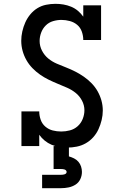

<svg xmlns="http://www.w3.org/2000/svg" viewBox="-20 -763 640 1003"><path d="M331 8Q310 8 289 4.5Q268 1 249 -7Q230 -15 213.5 -28.5Q197 -42 185 -59V0H92V-181H185Q185 -159 192.5 -137.5Q200 -116 217 -101.5Q234 -87 255.5 -81.5Q277 -76 300 -76Q323 -76 345.5 -82Q368 -88 385.5 -103.5Q403 -119 412 -141.5Q421 -164 421 -187Q421 -213 408.5 -237Q396 -261 375.5 -277.5Q355 -294 331 -304.5Q307 -315 282.5 -325Q258 -335 234.5 -346.5Q211 -358 189.5 -373Q168 -388 149.5 -407Q131 -426 118 -449Q105 -472 98 -497.5Q91 -523 91 -550Q91 -574 96.5 -598.5Q102 -623 112 -645.5Q122 -668 138 -687.5Q154 -707 175 -720Q196 -733 220.5 -738Q245 -743 270 -743Q291 -743 311.5 -739.5Q332 -736 351.5 -728Q371 -720 387 -706.5Q403 -693 415 -676V-735H508V-554H415Q415 -576 407.5 -597.5Q400 -619 383.5 -633Q367 -647 345 -653Q323 -659 301 -659Q279 -659 257 -652.5Q235 -646 219 -630Q203 -614 195 -592.5Q187 -571 187 -549Q187 -522 199.5 -498Q212 -474 232 -457.5Q252 -441 276.5 -430.5Q301 -420 325.5 -410.5Q350 -401 373.5 -389Q397 -377 418.5 -362Q440 -347 458.5 -328Q477 -309 490 -286Q503 -263 510 -237.5Q517 -212 517 -186Q517 -161 511 -136Q505 -111 494.5 -88Q484 -65 467 -46Q450 -27 428 -14.5Q406 -2 381 3Q356 8 331 8ZM200 220V150H300Q304 150 308.5 149.5Q313 149 317.5 147.5Q322 146 325 143Q328 140 328 135Q328 131 325 127.5Q322 124 317.5 122.5Q313 121 308.5 120.5Q304 120 300 120H260V0H340V54Q354 58 367 64.5Q380 71 389.5 82Q399 93 403.5 107Q408 121 408 135Q408 155 399.5 173Q391 191 374.5 201.5Q358 212 338.5 216Q319 220 300 220Z"/></svg>

Font: Iosevka Slab Medium Extended
Style: Regular
Weight: 500
Width: 7
Monospace: yes
Designer: Belleve Invis
Foundry: Belleve Invis
Version: Version 11.1.1; ttfautohint (v1.8.3)